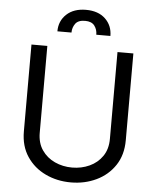

<svg xmlns="http://www.w3.org/2000/svg" viewBox="-62 -997 865 1061"><g transform="rotate(5 370.5 -466.5)"><path d="M565.3 -727.3H653.4V-245.7Q653.4 -164.1 614.7 -106.2Q576 -48.3 511.7 -17.8Q447.4 12.8 370.7 12.8Q294 12.8 229.8 -17.8Q165.5 -48.3 126.8 -106.2Q88.1 -164.1 88.1 -245.7V-727.3H176.1V-245.7Q176.1 -188.9 203.1 -149.7Q230.1 -110.4 274.5 -90Q318.9 -69.6 370.7 -69.6Q422.6 -69.6 467 -90Q511.4 -110.4 538.4 -149.7Q565.3 -188.9 565.3 -245.7ZM224.4 -812.5Q224.4 -870 264.2 -907.3Q304 -944.6 372.2 -944.6Q440.3 -944.6 479.4 -907.3Q518.5 -870 518.5 -812.5H440.3Q440.3 -841.3 424.4 -862.4Q408.4 -883.5 372.2 -883.5Q333.8 -883.5 318.2 -861.9Q302.6 -840.2 302.6 -812.5Z"/></g></svg>

Font: Inter UI
Style: Regular
Weight: 400
Designer: Rasmus Andersson
Foundry: rsms
Version: 3.2;8d6f07862